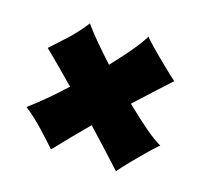

<svg xmlns="http://www.w3.org/2000/svg" viewBox="-67 -593 560 528"><g transform="rotate(15 213.5 -329.5)"><path d="M403.8 -238.8Q401.9 -237.8 394.8 -231.4Q387.7 -225.1 377.9 -215.6Q368.2 -206.1 356.9 -194.8Q345.7 -183.6 335.2 -172.9Q324.7 -162.1 316.4 -153.1Q308.1 -144 304.2 -139.2Q282.2 -163.1 257.8 -189.7Q233.4 -216.3 207 -244.1Q183.6 -220.7 160.9 -197.5Q138.2 -174.3 116.2 -150.9Q97.2 -172.4 73.7 -197.5Q50.3 -222.7 21 -246.1Q43.5 -262.7 69.6 -284.4Q95.7 -306.2 122.1 -331.1Q100.1 -353.5 78.6 -375.2Q57.1 -397 35.2 -418Q56.2 -436.5 81.3 -459.7Q106.4 -482.9 129.9 -513.2Q145.5 -491.2 166 -467Q186.5 -442.9 210 -417Q240.2 -448.7 262.7 -475.8Q285.2 -502.9 294.9 -520Q295.9 -518.1 302.2 -511Q308.6 -503.9 318.1 -494.1Q327.6 -484.4 338.9 -473.1Q350.1 -461.9 361.1 -451.4Q372.1 -440.9 381.1 -432.4Q390.1 -423.8 395 -419.9Q371.6 -398.9 346.7 -376Q321.8 -353 295.9 -329.1Q329.1 -296.9 357.4 -272.7Q385.7 -248.5 403.8 -238.8Z"/></g></svg>

Font: Rum Raisin
Style: Regular
Weight: 400
Designer: Astigmatic (AOETI)
Foundry: Astigmatic (AOETI)
Version: Version 1.000